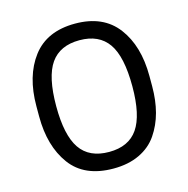

<svg xmlns="http://www.w3.org/2000/svg" viewBox="-111 -858 965 983"><g transform="rotate(-15 371.5 -366.0)"><path d="M372 18Q218 18 145 -81.5Q72 -181 72 -338V-392Q72 -552 147 -651Q222 -750 372 -750Q521 -750 596 -651Q671 -552 671 -392V-338Q671 -263 654.5 -201Q638 -139 603.5 -88.5Q569 -38 510 -10Q451 18 372 18ZM372 -70Q476 -70 524.5 -140.5Q573 -211 573 -364Q573 -522 524 -592Q475 -662 372 -662Q268 -662 219 -592Q170 -522 170 -366Q170 -212 218.5 -141Q267 -70 372 -70Z"/></g></svg>

Font: Cazoo Sans
Style: Regular
Weight: 400
Designer: Jonathan Barnbrook, Julián Moncada
Foundry: Barnbrook Fonts
Version: Version 2.000;Glyphs 3.3 (3337)